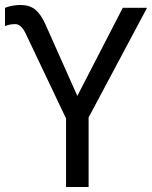

<svg xmlns="http://www.w3.org/2000/svg" viewBox="-20 -745 606 765"><path d="M0 -641.1V-713.9Q28.3 -725.1 62.5 -725.1Q96.7 -725.1 119.1 -707.8Q141.6 -690.4 160.2 -649.9L288.1 -362.8L469.2 -713.9H565.9L333 -276.9V0H243.2V-272.9L81.1 -613.8Q63.5 -648.9 40.8 -648.9Q18.1 -648.9 0 -641.1Z"/></svg>

Font: NotoSans
Style: Regular
Weight: 400
Designer: Monotype Design team
Foundry: Monotype Imaging Inc.
Version: Version 1.04